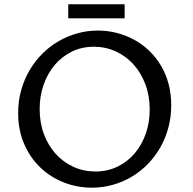

<svg xmlns="http://www.w3.org/2000/svg" viewBox="-20 -868 902 898"><path d="M426.3 -65.9Q482.4 -65.9 529.1 -88.4Q575.7 -110.8 609.4 -150.1Q643.1 -189.5 661.6 -242.2Q680.2 -294.9 680.2 -356Q680.2 -419.9 659.9 -473.9Q639.6 -527.8 604.2 -566.9Q568.8 -606 521.2 -627.7Q473.6 -649.4 418.9 -649.4Q361.8 -649.4 315.2 -626.2Q268.6 -603 235.4 -563.5Q202.1 -523.9 183.8 -470.9Q165.5 -418 165.5 -357.9Q165.5 -293.9 185.5 -240.5Q205.6 -187 240.7 -148.2Q275.9 -109.4 323.5 -87.6Q371.1 -65.9 426.3 -65.9ZM409.7 9.8Q341.3 9.8 278.8 -14.6Q216.3 -39.1 168.7 -84.5Q121.1 -129.9 93 -194.6Q64.9 -259.3 64.9 -339.8Q64.9 -395.5 78.9 -445.6Q92.8 -495.6 117.7 -538.3Q142.6 -581.1 177 -615.7Q211.4 -650.4 252.9 -674.6Q294.4 -698.7 341.1 -711.9Q387.7 -725.1 437.5 -725.1Q481.9 -725.1 524.7 -714.4Q567.4 -703.6 605.7 -683.1Q644 -662.6 676 -632.3Q708 -602.1 731.4 -563.5Q754.9 -524.9 767.8 -477.8Q780.8 -430.7 780.8 -376Q780.8 -320.8 767.3 -270.5Q753.9 -220.2 729.2 -177.5Q704.6 -134.8 670.7 -100.1Q636.7 -65.4 595.5 -41Q554.2 -16.6 507.1 -3.4Q460 9.8 409.7 9.8ZM299.3 -848.1H563V-782.2H299.3Z"/></svg>

Font: Proza Libre
Style: Regular
Weight: 400
Designer: Jasper de Waard
Foundry: Jasper de Waard
Version: Version 1.001; ttfautohint (v1.4.1.8-43bc)